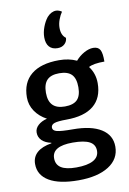

<svg xmlns="http://www.w3.org/2000/svg" viewBox="-112 -936 809 1207"><g transform="rotate(-10 292.5 -332.5)"><path d="M578 -502Q507 -502 477 -485Q513 -438 513 -376Q513 -282 453.5 -233Q394 -184 279 -184Q225 -184 203 -176.5Q181 -169 181 -150Q181 -131 207.5 -124Q234 -117 309 -117Q426 -117 489.5 -77Q553 -37 553 36Q553 115 482.5 160Q412 205 289 205Q167 205 102 166.5Q37 128 37 57Q37 12 68.5 -16Q100 -44 161 -54V-57Q123 -65 102 -85.5Q81 -106 81 -136Q81 -162 102.5 -182Q124 -202 160 -211Q113 -236 86 -276Q59 -316 59 -364Q59 -459 120.5 -509.5Q182 -560 298 -560Q361 -560 410 -537Q434 -565 465 -582Q496 -599 523 -599Q555 -599 567 -577Q579 -555 578 -502ZM389 -372Q389 -428 364 -453.5Q339 -479 285 -479Q232 -479 207 -453Q182 -427 182 -372Q182 -319 207.5 -293Q233 -267 285 -267Q339 -267 364 -292Q389 -317 389 -372ZM161 42Q161 83 192.5 103Q224 123 289 123Q360 123 397.5 102.5Q435 82 435 42Q435 2 400.5 -16.5Q366 -35 293 -35Q161 -35 161 42ZM232 -717Q232 -749 244.5 -782.5Q257 -816 276 -840Q303 -870 334 -870Q343 -870 353.5 -866Q364 -862 370 -857Q357 -839 347 -812Q337 -785 337 -759Q337 -712 366 -691Q366 -669 349 -652.5Q332 -636 304 -636Q269 -636 250.5 -657Q232 -678 232 -717Z"/></g></svg>

Font: Krub SemiBold
Style: Regular
Weight: 600
Version: Version 1.000; ttfautohint (v1.6)